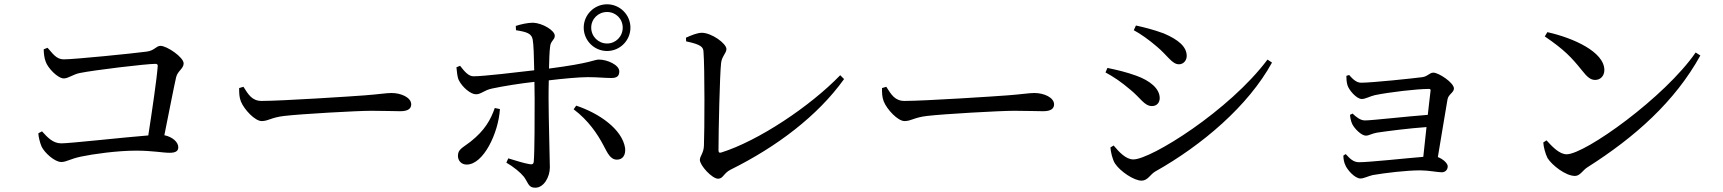

<svg xmlns="http://www.w3.org/2000/svg" viewBox="-20 -839 8040 896"><path d="M184 -609C184 -592 187 -566 193 -552C202 -523 249 -473 278 -473C298 -473 322 -492 351 -498C419 -512 662 -541 705 -541C713 -541 717 -538 716 -530C712 -473 690 -323 672 -207C558 -198 306 -170 266 -170C226 -170 201 -199 176 -226L159 -217C159 -203 166 -174 174 -155C188 -126 235 -83 266 -83C290 -83 306 -97 357 -108C413 -120 527 -136 615 -136C692 -136 739 -126 771 -126C800 -126 812 -134 812 -152C812 -175 786 -200 747 -208C769 -317 791 -431 802 -479C809 -508 837 -519 837 -543C837 -572 759 -625 729 -625C708 -625 701 -602 663 -598C604 -590 328 -562 277 -562C242 -562 225 -591 202 -616Z M1096 -428C1096 -407 1096 -386 1104 -366C1119 -328 1170 -274 1201 -274C1233 -274 1245 -291 1307 -298C1382 -307 1647 -322 1713 -322C1777 -322 1812 -320 1848 -320C1884 -320 1899 -332 1899 -352C1899 -384 1852 -405 1807 -405C1782 -405 1749 -399 1682 -394C1632 -390 1295 -368 1201 -368C1156 -368 1139 -398 1116 -434Z M2813 -783C2854 -783 2886 -751 2886 -710C2886 -669 2854 -636 2813 -636C2772 -636 2739 -669 2739 -710C2739 -751 2772 -783 2813 -783ZM2813 -601C2873 -601 2922 -650 2922 -710C2922 -770 2873 -819 2813 -819C2753 -819 2704 -770 2704 -710C2704 -650 2753 -601 2813 -601ZM2289 -335C2270 -281 2243 -231 2176 -178C2139 -149 2117 -143 2117 -112C2117 -89 2133 -71 2158 -71C2236 -71 2306 -218 2313 -330ZM2388 -698C2438 -690 2461 -683 2466 -654C2470 -634 2472 -573 2473 -511C2396 -502 2237 -483 2191 -483C2167 -482 2148 -505 2127 -532L2110 -525C2112 -506 2114 -479 2121 -465C2138 -431 2177 -399 2201 -399C2226 -399 2238 -418 2277 -426C2328 -437 2410 -450 2474 -457L2475 -377C2475 -292 2475 -134 2471 -86C2470 -72 2463 -71 2451 -73C2426 -77 2388 -89 2352 -100L2343 -80C2376 -61 2408 -35 2425 -14C2447 17 2446 37 2478 37C2518 37 2546 -13 2546 -58C2546 -89 2540 -293 2540 -376C2540 -401 2540 -432 2541 -464C2607 -472 2683 -479 2723 -479C2770 -479 2801 -475 2833 -475C2859 -475 2870 -484 2870 -506C2870 -536 2814 -561 2775 -561C2752 -561 2743 -545 2542 -519C2543 -560 2544 -597 2547 -620C2549 -649 2569 -652 2569 -672C2569 -697 2512 -731 2468 -733C2443 -733 2411 -726 2387 -718ZM2657 -329C2726 -277 2768 -214 2796 -161C2814 -128 2827 -94 2859 -94C2887 -94 2901 -117 2897 -149C2883 -236 2777 -310 2669 -346Z M3182 -646C3253 -631 3262 -619 3263 -597C3269 -522 3268 -228 3265 -159C3264 -125 3246 -110 3246 -93C3246 -67 3303 -5 3331 -5C3355 -5 3356 -30 3389 -47C3603 -153 3795 -297 3919 -470L3901 -488C3760 -342 3518 -181 3345 -127C3336 -125 3333 -128 3333 -138C3333 -231 3339 -490 3345 -544C3348 -576 3370 -591 3370 -610C3370 -636 3301 -686 3255 -686C3234 -686 3205 -674 3181 -663Z M4096 -428C4096 -407 4096 -386 4104 -366C4119 -328 4170 -274 4201 -274C4233 -274 4245 -291 4307 -298C4382 -307 4647 -322 4713 -322C4777 -322 4812 -320 4848 -320C4884 -320 4899 -332 4899 -352C4899 -384 4852 -405 4807 -405C4782 -405 4749 -399 4682 -394C4632 -390 4295 -368 4201 -368C4156 -368 4139 -398 4116 -434Z M5377 -623C5430 -579 5449 -539 5482 -539C5503 -539 5518 -557 5518 -578C5518 -621 5479 -654 5411 -683C5363 -701 5317 -712 5281 -720L5271 -698C5301 -682 5341 -654 5377 -623ZM5269 -95C5234 -95 5202 -130 5177 -160L5162 -151C5163 -133 5171 -94 5184 -75C5208 -39 5272 4 5307 4C5336 4 5347 -24 5370 -38C5591 -162 5806 -346 5916 -547L5895 -561C5717 -323 5351 -95 5269 -95ZM5253 -422C5303 -382 5320 -344 5356 -344C5381 -344 5392 -363 5392 -381C5392 -426 5346 -463 5282 -486C5234 -503 5196 -512 5148 -522L5139 -501C5178 -480 5213 -456 5253 -422Z M6263 -485C6263 -472 6264 -456 6268 -442C6274 -420 6310 -377 6335 -377C6352 -377 6371 -389 6396 -395C6464 -409 6592 -424 6648 -424C6654 -424 6657 -422 6656 -416C6653 -395 6649 -352 6643 -303C6548 -296 6381 -277 6350 -277C6328 -277 6309 -293 6292 -309L6280 -303C6281 -289 6285 -271 6291 -259C6301 -239 6333 -206 6354 -206C6369 -206 6382 -216 6406 -220C6460 -228 6554 -240 6637 -246C6632 -196 6626 -146 6622 -107C6535 -100 6371 -82 6322 -82C6294 -82 6278 -101 6260 -120L6249 -113C6249 -96 6253 -79 6258 -69C6266 -48 6302 -6 6329 -6C6344 -6 6365 -17 6386 -22C6444 -32 6543 -44 6608 -44C6645 -44 6690 -35 6708 -35C6723 -35 6736 -45 6736 -63C6736 -77 6714 -97 6690 -106C6705 -193 6725 -319 6735 -375C6739 -399 6765 -407 6765 -426C6765 -453 6694 -500 6669 -500C6651 -500 6644 -483 6618 -479C6573 -473 6382 -453 6332 -453C6309 -453 6292 -471 6276 -489Z M7189 -669C7280 -607 7314 -571 7362 -511C7387 -479 7403 -466 7424 -466C7449 -466 7467 -485 7467 -512C7467 -597 7322 -662 7201 -689ZM7291 -119C7258 -119 7225 -153 7197 -184L7182 -174C7183 -154 7192 -120 7202 -101C7223 -68 7286 -18 7330 -18C7354 -18 7366 -45 7389 -59C7611 -200 7796 -365 7915 -580L7893 -594C7750 -386 7377 -119 7291 -119Z"/></svg>

Font: Source Han Serif JP Medium
Style: Regular
Weight: 500
Designer: Ryoko NISHIZUKA 西塚涼子 (kana & ideographs); Frank Grießhammer (Latin, Greek & Cyrillic); Wenlong ZHANG 张文龙 (bopomofo); San
Foundry: Adobe Systems Incorporated
Version: Version 1.001;PS 1.001;hotconv 16.6.54;makeotf.lib2.5.65590